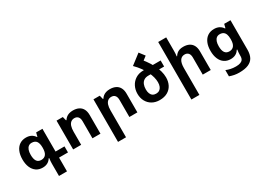

<svg xmlns="http://www.w3.org/2000/svg" viewBox="-21 -1704 3942 2887"><g transform="rotate(-30 1950.0 -260.5)"><path d="M410 239V28Q410 8 411.5 -16Q413 -40 417 -68H408Q386 -31 349.5 -11Q313 9 263 9Q199 9 153 -23Q107 -55 82.5 -113Q58 -171 58 -249Q58 -330 83 -388.5Q108 -447 155 -478.5Q202 -510 267 -510Q317 -510 354.5 -490.5Q392 -471 417 -433H423L440 -500H549V-105H704V0H549V239ZM302 -102Q355 -102 382.5 -138Q410 -174 410 -248V-256Q410 -327 384.5 -363Q359 -399 301 -399Q269 -399 246.5 -381.5Q224 -364 212 -330.5Q200 -297 200 -248Q200 -175 225 -138.5Q250 -102 302 -102Z M794 0V-500H903L920 -433H928Q942 -456 963.5 -473.5Q985 -491 1014.5 -500.5Q1044 -510 1081 -510Q1140 -510 1182 -489Q1224 -468 1246 -426.5Q1268 -385 1268 -325V0H1129V-296Q1129 -347 1106.5 -373Q1084 -399 1043 -399Q1008 -399 983 -379.5Q958 -360 945.5 -322Q933 -284 933 -228V0Z M1435 239V-500H1544L1561 -433H1569Q1583 -456 1604.5 -473.5Q1626 -491 1655.5 -500.5Q1685 -510 1722 -510Q1781 -510 1823 -489Q1865 -468 1887 -426.5Q1909 -385 1909 -325V0H1770V-296Q1770 -347 1747.5 -373Q1725 -399 1684 -399Q1649 -399 1624 -379.5Q1599 -360 1586.5 -322Q1574 -284 1574 -228V239Z M2328 -396Q2281 -396 2250.5 -375.5Q2220 -355 2205.5 -318.5Q2191 -282 2191 -234Q2191 -193 2203 -163Q2215 -133 2238.5 -117.5Q2262 -102 2296 -102Q2330 -102 2354 -118Q2378 -134 2391 -164.5Q2404 -195 2404 -238Q2404 -280 2392 -327Q2380 -374 2355.5 -425Q2331 -476 2292.5 -529.5Q2254 -583 2200 -637L2305 -715Q2362 -653 2407 -591.5Q2452 -530 2483 -470Q2514 -410 2530 -352.5Q2546 -295 2546 -241Q2546 -168 2517 -111.5Q2488 -55 2432 -23Q2376 9 2295 9Q2222 9 2166.5 -22.5Q2111 -54 2080 -110.5Q2049 -167 2049 -240Q2049 -311 2079 -370Q2109 -429 2166 -465Q2223 -501 2303 -501H2602V-396ZM2200 -637 2373 -770 2444 -677 2283 -553Z M2848 -760V-526Q2848 -503 2846.5 -479.5Q2845 -456 2842 -433H2849Q2863 -456 2883 -473.5Q2903 -491 2931 -500.5Q2959 -510 2996 -510Q3056 -510 3097.5 -489Q3139 -468 3161 -426.5Q3183 -385 3183 -325V0H3044V-296Q3044 -347 3021.5 -373Q2999 -399 2958 -399Q2904 -399 2876 -355.5Q2848 -312 2848 -228V239H2709V-760Z M3537 249Q3493 249 3453.5 241.5Q3414 234 3372 219V111Q3408 126 3449 135Q3490 144 3540 144Q3588 144 3618 132.5Q3648 121 3661.5 99.5Q3675 78 3675 48V27Q3675 7 3676.5 -16Q3678 -39 3682 -68H3673Q3651 -30 3614.5 -10.5Q3578 9 3528 9Q3464 9 3418 -22.5Q3372 -54 3347.5 -112Q3323 -170 3323 -249Q3323 -331 3348 -389Q3373 -447 3420 -478.5Q3467 -510 3532 -510Q3582 -510 3619 -491Q3656 -472 3681 -434H3688L3705 -500H3814V12Q3814 91 3786 143.5Q3758 196 3697 222.5Q3636 249 3537 249ZM3567 -102Q3594 -102 3614.5 -111.5Q3635 -121 3648.5 -139.5Q3662 -158 3668.5 -185Q3675 -212 3675 -248V-256Q3675 -303 3664 -334.5Q3653 -366 3629 -382.5Q3605 -399 3566 -399Q3534 -399 3511.5 -381.5Q3489 -364 3477 -330.5Q3465 -297 3465 -248Q3465 -175 3490.5 -138.5Q3516 -102 3567 -102Z"/></g></svg>

Font: Noto Sans Armenian
Style: Regular
Weight: 400
Designer: Monotype Design Team
Foundry: Monotype Imaging Inc.
Version: Version 2.007